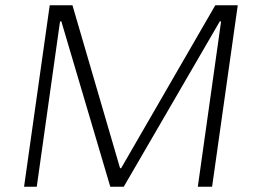

<svg xmlns="http://www.w3.org/2000/svg" viewBox="-20 -706 965 726"><path d="M71 0 168 -686H254L434 -70H438L794 -686H879L782 0H728L816 -625H811L448 0H397L212 -625H207L119 0Z"/></svg>

Font: Chivo Medium Thin
Style: Italic
Weight: 250
Italic angle: -8.05°
Version: Version 2.002